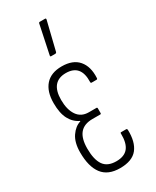

<svg xmlns="http://www.w3.org/2000/svg" viewBox="-183 -748 655 806"><g transform="rotate(-30 144.5 -344.5)"><path d="M147 6Q89 6 61.5 -30Q34 -66 34 -135Q34 -183 53.5 -211.5Q73 -240 100 -248V-250Q72 -263 56.5 -292Q41 -321 41 -370Q41 -426 68 -456.5Q95 -487 147 -487Q201 -487 227.5 -456Q254 -425 251 -371Q251 -365 246 -365H222Q218 -365 218 -370Q221 -454 148 -454Q112 -454 93.5 -432Q75 -410 75 -366Q75 -319 94 -291Q113 -263 150 -263H187Q191 -263 191 -258V-236Q191 -231 187 -231H149Q108 -231 88 -207Q68 -183 68 -134Q68 -81 86.5 -54Q105 -27 148 -27Q187 -27 205 -49.5Q223 -72 222 -118Q221 -123 226 -123H250Q254 -123 255 -118Q257 -58 231.5 -26Q206 6 147 6ZM130 -546Q126 -546 127 -552L156 -690Q157 -695 162 -695H187Q192 -695 191 -689L157 -550Q155 -546 151 -546Z"/></g></svg>

Font: Sofia Sans Extra Condensed ExtraLight
Style: Regular
Weight: 250
Designer: Botio Nikoltchev, Ani Petrova
Foundry: lettersoup
Version: Version 4.101